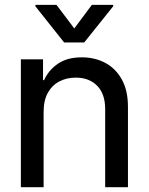

<svg xmlns="http://www.w3.org/2000/svg" viewBox="-20 -775 616 795"><path d="M160.6 -311.5V0H66.4V-529.3H158.2V-442.9L162.6 -443.4Q180.7 -483.9 219.2 -510.7Q257.8 -537.6 318.8 -537.6Q373 -537.6 416 -514.6Q459 -491.7 484.4 -446Q509.8 -400.4 509.8 -332.5V0H415.5V-323.2Q415.5 -386.2 382.3 -419.9Q349.1 -453.6 293.5 -453.6Q256.3 -453.6 226.1 -438Q195.8 -422.4 178.2 -390.9Q160.6 -359.4 160.6 -311.5ZM213.9 -754.9 287.6 -657.2 360.4 -754.9H448.7V-749L328.6 -599.1H245.6L126.5 -749V-754.9Z"/></svg>

Font: Inter Cardless Tabular
Style: Regular
Weight: 400
Designer: Rasmus Andersson
Foundry: rsms
Version: Version 4.000;git-4fc901f